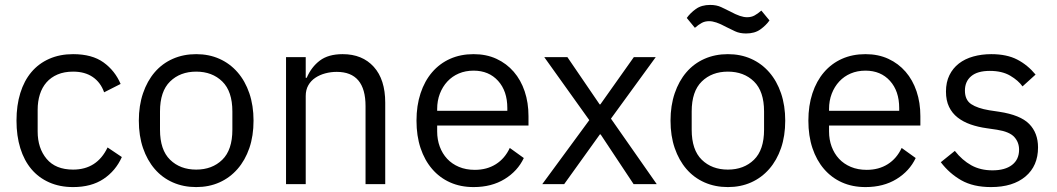

<svg xmlns="http://www.w3.org/2000/svg" viewBox="-20 -748 4293 780"><path d="M277 12Q223 12 180 -7Q137 -26 107.5 -61Q78 -96 62.5 -146Q47 -196 47 -258Q47 -320 62.5 -370Q78 -420 107.5 -455Q137 -490 180 -509Q223 -528 277 -528Q354 -528 400.5 -494.5Q447 -461 470 -407L403 -373Q389 -413 357 -435Q325 -457 277 -457Q241 -457 214 -445.5Q187 -434 169 -413.5Q151 -393 142 -364.5Q133 -336 133 -302V-214Q133 -146 169.5 -102.5Q206 -59 277 -59Q374 -59 417 -149L475 -110Q450 -54 400.5 -21Q351 12 277 12Z M777 12Q725 12 682 -7Q639 -26 608.5 -61.5Q578 -97 561 -146.5Q544 -196 544 -258Q544 -319 561 -369Q578 -419 608.5 -454.5Q639 -490 682 -509Q725 -528 777 -528Q829 -528 871.5 -509Q914 -490 945 -454.5Q976 -419 993 -369Q1010 -319 1010 -258Q1010 -196 993 -146.5Q976 -97 945 -61.5Q914 -26 871.5 -7Q829 12 777 12ZM777 -59Q842 -59 883 -99Q924 -139 924 -221V-295Q924 -377 883 -417Q842 -457 777 -457Q712 -457 671 -417Q630 -377 630 -295V-221Q630 -139 671 -99Q712 -59 777 -59Z M1142 0V-516H1222V-432H1226Q1245 -476 1279.5 -502Q1314 -528 1372 -528Q1452 -528 1498.5 -476.5Q1545 -425 1545 -331V0H1465V-317Q1465 -456 1348 -456Q1324 -456 1301.5 -450Q1279 -444 1261 -432Q1243 -420 1232.5 -401.5Q1222 -383 1222 -358V0Z M1904 12Q1851 12 1808.5 -7Q1766 -26 1735.5 -61.5Q1705 -97 1688.5 -146.5Q1672 -196 1672 -258Q1672 -319 1688.5 -369Q1705 -419 1735.5 -454.5Q1766 -490 1808.5 -509Q1851 -528 1904 -528Q1956 -528 1997 -509Q2038 -490 2067 -456.5Q2096 -423 2111.5 -377Q2127 -331 2127 -276V-238H1756V-214Q1756 -181 1766.5 -152.5Q1777 -124 1796.5 -103Q1816 -82 1844.5 -70Q1873 -58 1909 -58Q1958 -58 1994.5 -81Q2031 -104 2051 -147L2108 -106Q2083 -53 2030 -20.5Q1977 12 1904 12ZM1904 -461Q1871 -461 1844 -449.5Q1817 -438 1797.5 -417Q1778 -396 1767 -367.5Q1756 -339 1756 -305V-298H2041V-309Q2041 -378 2003.5 -419.5Q1966 -461 1904 -461Z M2183 0 2374 -260 2191 -516H2285L2416 -324H2419L2555 -516H2644L2462 -266L2648 0H2554L2420 -202H2417L2272 0Z M2937 12Q2885 12 2842 -7Q2799 -26 2768.5 -61.5Q2738 -97 2721 -146.5Q2704 -196 2704 -258Q2704 -319 2721 -369Q2738 -419 2768.5 -454.5Q2799 -490 2842 -509Q2885 -528 2937 -528Q2989 -528 3031.5 -509Q3074 -490 3105 -454.5Q3136 -419 3153 -369Q3170 -319 3170 -258Q3170 -196 3153 -146.5Q3136 -97 3105 -61.5Q3074 -26 3031.5 -7Q2989 12 2937 12ZM2937 -59Q3002 -59 3043 -99Q3084 -139 3084 -221V-295Q3084 -377 3043 -417Q3002 -457 2937 -457Q2872 -457 2831 -417Q2790 -377 2790 -295V-221Q2790 -139 2831 -99Q2872 -59 2937 -59ZM3011 -612Q2985 -612 2966 -621Q2947 -630 2931 -638Q2907 -651 2890.5 -656.5Q2874 -662 2861 -662Q2844 -662 2831 -655Q2818 -648 2803 -635L2770 -675Q2784 -695 2807 -711.5Q2830 -728 2865 -728Q2891 -728 2910 -719Q2929 -710 2945 -702Q2969 -689 2985.5 -683.5Q3002 -678 3015 -678Q3032 -678 3045 -685Q3058 -692 3073 -705L3106 -665Q3092 -645 3069 -628.5Q3046 -612 3011 -612Z M3496 12Q3443 12 3400.5 -7Q3358 -26 3327.5 -61.5Q3297 -97 3280.5 -146.5Q3264 -196 3264 -258Q3264 -319 3280.5 -369Q3297 -419 3327.5 -454.5Q3358 -490 3400.5 -509Q3443 -528 3496 -528Q3548 -528 3589 -509Q3630 -490 3659 -456.5Q3688 -423 3703.5 -377Q3719 -331 3719 -276V-238H3348V-214Q3348 -181 3358.5 -152.5Q3369 -124 3388.5 -103Q3408 -82 3436.5 -70Q3465 -58 3501 -58Q3550 -58 3586.5 -81Q3623 -104 3643 -147L3700 -106Q3675 -53 3622 -20.5Q3569 12 3496 12ZM3496 -461Q3463 -461 3436 -449.5Q3409 -438 3389.5 -417Q3370 -396 3359 -367.5Q3348 -339 3348 -305V-298H3633V-309Q3633 -378 3595.5 -419.5Q3558 -461 3496 -461Z M4006 12Q3934 12 3885.5 -15.5Q3837 -43 3802 -89L3859 -135Q3889 -97 3926 -76.5Q3963 -56 4012 -56Q4063 -56 4091.5 -78Q4120 -100 4120 -140Q4120 -170 4100.5 -191.5Q4081 -213 4030 -221L3989 -227Q3953 -232 3923 -242.5Q3893 -253 3870.5 -270.5Q3848 -288 3835.5 -314Q3823 -340 3823 -376Q3823 -414 3837 -442.5Q3851 -471 3875.5 -490Q3900 -509 3934 -518.5Q3968 -528 4007 -528Q4070 -528 4112.5 -506Q4155 -484 4187 -445L4134 -397Q4117 -421 4084 -440.5Q4051 -460 4001 -460Q3951 -460 3925.5 -438.5Q3900 -417 3900 -380Q3900 -342 3925.5 -325Q3951 -308 3999 -300L4039 -294Q4125 -281 4161 -244.5Q4197 -208 4197 -149Q4197 -74 4146 -31Q4095 12 4006 12Z"/></svg>

Font: IBM Plex Sans Arabic
Style: Regular
Weight: 400
Designer: Mike Abbink, Paul van der Laan, Pieter van Rosmalen, Wael Morcos, Khajak Apelian
Foundry: Bold Monday
Version: Version 1.005